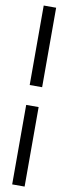

<svg xmlns="http://www.w3.org/2000/svg" viewBox="-113 -968 398 1115"><g transform="rotate(10 85.5 -410.5)"><path d="M122.1 -937.5V-468.8H48.8V-937.5ZM122.1 -351.6V117.2H48.8V-351.6Z"/></g></svg>

Font: Gap Sans
Style: Regular
Weight: 400
Designer: Alexandre Liziard and Étienne Ozeray
Foundry: Interstices.io
Version: Version 1.6.1 - December 3. 2014